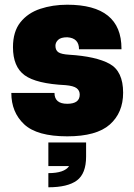

<svg xmlns="http://www.w3.org/2000/svg" viewBox="-20 -564 570 814"><path d="M265 14Q137 14 82.5 -37Q28 -88 28 -170H211Q211 -124 265 -124Q318 -124 318 -163Q318 -180 305 -190Q292 -200 258 -203Q134 -209 84.5 -245Q35 -281 35 -364Q35 -430 66.5 -469.5Q98 -509 150.5 -526.5Q203 -544 265 -544Q495 -544 495 -358V-355H315Q315 -403 265 -406Q238 -406 226.5 -395Q215 -384 215 -370Q215 -351 227.5 -342.5Q240 -334 273 -332Q387 -325 444.5 -293.5Q502 -262 502 -171Q502 -86 445.5 -36Q389 14 265 14ZM185 230V170Q253 170 273 140H185V40H345V100Q345 172 306 201Q267 230 185 230Z"/></svg>

Font: Tanohe Sans ExtraBold
Style: Regular
Weight: 800
Designer: Village Type and Design LLC & Cristiano Sobral
Foundry: Cooper Hewitt Smithsonian Design Museum
Version: Version 1.00;September 29, 2021;FontCreator 13.0.0.2655 64-b